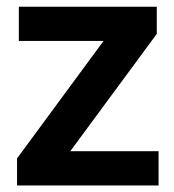

<svg xmlns="http://www.w3.org/2000/svg" viewBox="-20 -566 530 586"><path d="M32 0V-82.5L296 -441H37.5V-545.5H458.5V-462.5L194.5 -104.5H464V0Z"/></svg>

Font: Encode Sans SmBold
Style: Regular
Weight: 600
Designer: Multiple Designers
Foundry: Impallari Type
Version: Version 3.002; ttfautohint (v1.8.3) -l 8 -r 50 -G 200 -x 14 